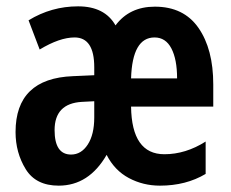

<svg xmlns="http://www.w3.org/2000/svg" viewBox="-20 -575 727 605"><path d="M344 -495Q310 -555 226 -555Q142 -555 70 -511L105 -419Q168 -457 215 -457Q277 -457 277 -363V-338L210 -335Q29 -328 29 -159Q29 -94 61 -42Q93 10 165 10Q260 10 316 -87Q341 -38 386 -14Q431 10 484 10Q566 10 628 -27V-129Q565 -89 498 -89Q395 -89 393 -239H652V-309Q652 -420 605.5 -487Q559 -554 468 -554Q388 -554 344 -495ZM538 -328H393Q397 -457 467 -457Q502 -457 520 -422.5Q538 -388 538 -328ZM277 -205Q277 -151 256.5 -119.5Q236 -88 204 -88Q152 -88 152 -165Q152 -249 238 -254L277 -256Z"/></svg>

Font: Noto Sans UI Condensed
Style: Bold
Weight: 700
Width: 3
Designer: Monotype Design Team
Foundry: Monotype Imaging Inc.
Version: 1.001